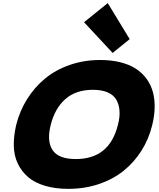

<svg xmlns="http://www.w3.org/2000/svg" viewBox="-20 -1206 1025 1236"><path d="M738.8 -400.9Q752.4 -451.2 749.3 -492.9Q746.1 -534.7 728.5 -564.7Q710.9 -594.7 672.9 -611.3Q634.8 -627.9 578.1 -627.9Q468.3 -627.9 400.6 -568.1Q333 -508.3 306.2 -400.9Q280.3 -296.9 318.6 -239.5Q356.9 -182.1 467.8 -182.1Q684.1 -182.1 738.8 -400.9ZM960 -400.9Q938 -310.5 890.1 -235.1Q842.3 -159.7 773.9 -105.2Q705.6 -50.8 614.7 -20.5Q523.9 9.8 419.9 9.8Q335.9 9.8 270 -9.8Q204.1 -29.3 161.6 -65.4Q119.1 -101.6 94.7 -152.6Q70.3 -203.6 68.8 -266.1Q67.4 -328.6 84 -400.9Q106.4 -490.7 153.8 -566.9Q201.2 -643.1 269 -699.5Q336.9 -755.9 428.5 -787.8Q520 -819.8 625 -819.8Q695.8 -819.8 753.9 -805.4Q812 -791 853.3 -764.4Q894.5 -737.8 922.6 -700Q950.7 -662.1 963.6 -615.5Q976.6 -568.8 975.6 -514.9Q974.6 -460.9 960 -400.9ZM673.8 -1186 814.9 -954.1 705.1 -865.2 521 -1063Z"/></svg>

Font: Sinkin Sans 900 X Black Italic
Style: Regular
Weight: 950
Italic angle: -112°
Designer: Keith Bates
Foundry: K-Type
Version: Sinkin Sans (version 1.0)  by Keith Bates   •   © 2014   www